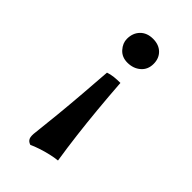

<svg xmlns="http://www.w3.org/2000/svg" viewBox="-224 -535 859 859"><g transform="rotate(45 205.5 -105.0)"><path d="M129 199Q135 147 142 77Q149 7 155 -68.5Q161 -144 166 -214Q183 -220 202 -222Q221 -224 241 -224Q247 -140 254 -65.5Q261 9 269.5 79Q278 149 289 219Q268 221 242.5 227Q217 233 193 241Q169 249 152 257Q136 252 130.5 239.5Q125 227 129 199ZM122 -384Q122 -421 144.5 -444Q167 -467 205 -467Q242 -467 264 -445.5Q286 -424 286 -389Q286 -353 261 -331.5Q236 -310 199 -310Q164 -310 143 -333.5Q122 -357 122 -384Z"/></g></svg>

Font: Vollkorn
Style: Bold
Weight: 700
Designer: Friedrich Althausen
Foundry: Friedrich Althausen
Version: Version 5.000